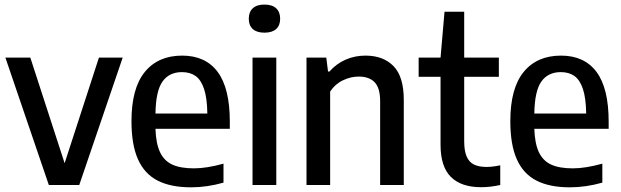

<svg xmlns="http://www.w3.org/2000/svg" viewBox="-20 -790 2652 820"><path d="M402.5 -544H504L318.5 0H188.5L3 -544H109.5L256 -93Z M961.5 -240H644Q646 -177 663.5 -140Q681 -103 716 -87Q751 -71 808.5 -71Q862 -71 934.5 -91V-10Q864 10 796 10Q709 10 653 -18.8Q597 -47.5 569.2 -109.8Q541.5 -172 541.5 -272.5Q541.5 -413 598.5 -482.8Q655.5 -552.5 758 -552.5Q857.5 -552.5 909.5 -483Q961.5 -413.5 961.5 -270ZM644 -305H865.5Q864.5 -371.5 851.5 -410.2Q838.5 -449 815.2 -465.5Q792 -482 757 -482Q703 -482 674.2 -442Q645.5 -402 644 -305Z M1058.5 0V-544H1160V0ZM1042.5 -710Q1042.5 -738.5 1059.5 -754.5Q1076.5 -770.5 1109.5 -770.5Q1142.5 -770.5 1159.5 -754.5Q1176.5 -738.5 1176.5 -710Q1176.5 -681.5 1159.5 -666Q1142.5 -650.5 1109.5 -650.5Q1076.5 -650.5 1059.5 -666Q1042.5 -681.5 1042.5 -710Z M1289 -544H1373.5L1381 -484.5H1387Q1416 -517.5 1455.5 -535Q1495 -552.5 1541 -552.5Q1617 -552.5 1660.8 -507.5Q1704.5 -462.5 1704.5 -363.5V0H1603.5V-357.5Q1603.5 -414.5 1580 -438.8Q1556.5 -463 1512 -463Q1478.5 -463 1445 -447.2Q1411.5 -431.5 1390 -399V0H1289Z M2116.5 -84V0Q2075 9.5 2034.5 9.5Q1950 9.5 1905.8 -34.2Q1861.5 -78 1861.5 -172V-462H1768V-544H1861.5L1878.5 -740H1962.5V-544H2110.5V-462H1962.5V-187Q1962.5 -146 1972.8 -122Q1983 -98 2003.8 -87.5Q2024.5 -77 2058.5 -77Q2082.5 -77 2116.5 -84Z M2579.5 -240H2262Q2264 -177 2281.5 -140Q2299 -103 2334 -87Q2369 -71 2426.5 -71Q2480 -71 2552.5 -91V-10Q2482 10 2414 10Q2327 10 2271 -18.8Q2215 -47.5 2187.2 -109.8Q2159.5 -172 2159.5 -272.5Q2159.5 -413 2216.5 -482.8Q2273.5 -552.5 2376 -552.5Q2475.5 -552.5 2527.5 -483Q2579.5 -413.5 2579.5 -270ZM2262 -305H2483.5Q2482.5 -371.5 2469.5 -410.2Q2456.5 -449 2433.2 -465.5Q2410 -482 2375 -482Q2321 -482 2292.2 -442Q2263.5 -402 2262 -305Z"/></svg>

Font: Encode Sans Semi Condensed Medium
Style: Regular
Weight: 500
Width: 4
Designer: Multiple Designers
Foundry: Impallari Type
Version: Version 2.000